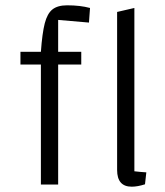

<svg xmlns="http://www.w3.org/2000/svg" viewBox="-20 -695 622 723"><path d="M199 -620V-500H286V-452H199V0H134V-452H57V-500H134Q139 -570 148.5 -607Q158 -644 177.5 -659.5Q197 -675 233 -675Q282 -675 319 -665L315 -610ZM531 -46 526 -1Q498 8 476 8Q421 8 421 -55V-650L486 -665V-50Q512 -47 531 -46Z"/></svg>

Font: Changa ExtraLight
Style: Regular
Weight: 275
Designer: Eduardo Rodriguez Tunni
Foundry: Eduardo Rodriguez Tunni
Version: Version 2.002; ttfautohint (v1.5) -l 8 -r 50 -G 200 -x 14 -H